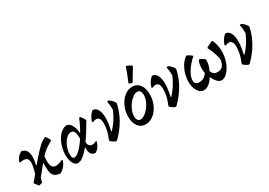

<svg xmlns="http://www.w3.org/2000/svg" viewBox="9 -1523 3268 2334"><g transform="rotate(-30 1643.0 -355.5)"><path d="M499 -113Q470 -31 396 10Q349 6 324 -10Q299 -26 288 -60.5Q277 -95 277 -159Q277 -186 278 -201L273 -203L161 -65L144 -4L103 7L93 5L51 -51L123 -137Q153 -234 153 -281Q153 -320 136 -338Q119 -356 83 -356Q62 -356 35 -350L29 -360Q51 -426 112 -461Q156 -458 179 -426Q202 -394 202 -335Q202 -288 187 -225L194 -223L245 -283Q324 -374 366 -411.5Q408 -449 455 -468Q478 -444 496 -404L492 -391Q440 -363 402 -335Q364 -307 330 -270Q326 -224 326 -207Q326 -151 343 -124Q360 -97 395 -97Q433 -97 492 -125Z M906 -99Q932 -99 964 -115L971 -106Q946 -25 890 7Q853 6 833 -18.5Q813 -43 813 -87Q813 -102 814 -110L808 -114Q710 8 644 8Q606 8 582 -37Q558 -82 558 -152Q558 -165 560 -193Q568 -265 597 -327Q626 -389 668.5 -425Q711 -461 756 -461Q793 -451 816.5 -408Q840 -365 844 -302H851Q896 -381 930 -463L941 -467Q970 -438 991 -395Q911 -255 849 -170Q848 -136 863.5 -117.5Q879 -99 906 -99ZM813 -239Q811 -305 798 -333.5Q785 -362 755 -362Q720 -362 685.5 -328Q651 -294 629 -240Q607 -186 607 -130Q607 -102 615 -87Q623 -72 638 -72Q670 -72 716.5 -117Q763 -162 813 -239Z M1414 -389Q1368 -166 1189 7L1172 10Q1141 -4 1107 -33L1108 -49Q1155 -157 1155 -253Q1155 -299 1140.5 -322Q1126 -345 1098 -345Q1075 -345 1048 -332L1039 -343Q1062 -418 1116 -462Q1160 -462 1184 -418.5Q1208 -375 1208 -300Q1208 -225 1184 -127L1192 -123Q1281 -217 1332 -339Q1333 -346 1333 -363Q1333 -410 1321 -461L1343 -467Q1372 -447 1387.5 -429.5Q1403 -412 1414 -389Z M1451 -173Q1451 -251 1482 -319Q1513 -387 1564.5 -427.5Q1616 -468 1675 -468Q1740 -468 1778 -417.5Q1816 -367 1816 -281Q1816 -203 1785.5 -135.5Q1755 -68 1703.5 -28Q1652 12 1593 12Q1528 12 1489.5 -38Q1451 -88 1451 -173ZM1749 -309Q1749 -344 1735.5 -364Q1722 -384 1698 -384Q1660 -384 1617 -346Q1574 -308 1545 -251.5Q1516 -195 1516 -144Q1516 -108 1529 -89.5Q1542 -71 1566 -71Q1604 -71 1647 -108.5Q1690 -146 1719.5 -202Q1749 -258 1749 -309ZM1706 -508 1694 -506 1657 -524Q1692 -603 1733 -720L1744 -723L1806 -690L1808 -678Z M2248 -389Q2202 -166 2023 7L2006 10Q1975 -4 1941 -33L1942 -49Q1989 -157 1989 -253Q1989 -299 1974.5 -322Q1960 -345 1932 -345Q1909 -345 1882 -332L1873 -343Q1896 -418 1950 -462Q1994 -462 2018 -418.5Q2042 -375 2042 -300Q2042 -225 2018 -127L2026 -123Q2115 -217 2166 -339Q2167 -346 2167 -363Q2167 -410 2155 -461L2177 -467Q2206 -447 2221.5 -429.5Q2237 -412 2248 -389Z M2836 -294Q2836 -217 2809.5 -146.5Q2783 -76 2742 -33Q2701 10 2660 10Q2630 10 2601 -19.5Q2572 -49 2552 -99Q2522 -49 2485.5 -21Q2449 7 2411 7Q2378 7 2352.5 -17.5Q2327 -42 2312.5 -83.5Q2298 -125 2298 -176Q2298 -262 2335 -342Q2372 -422 2427 -461L2443 -465Q2481 -447 2508 -419Q2438 -359 2393.5 -288.5Q2349 -218 2349 -167Q2349 -105 2412 -105Q2444 -105 2473.5 -122Q2503 -139 2525 -171Q2518 -196 2518 -233Q2518 -265 2523.5 -294Q2529 -323 2539 -342L2551 -349Q2590 -334 2619 -308Q2621 -229 2585 -161Q2597 -130 2616 -116Q2635 -102 2666 -102Q2714 -102 2739.5 -131Q2765 -160 2772 -223Q2753 -323 2704 -414L2710 -425L2788 -463H2797Q2816 -435 2826 -389.5Q2836 -344 2836 -294Z M3276 -389Q3230 -166 3051 7L3034 10Q3003 -4 2969 -33L2970 -49Q3017 -157 3017 -253Q3017 -299 3002.5 -322Q2988 -345 2960 -345Q2937 -345 2910 -332L2901 -343Q2924 -418 2978 -462Q3022 -462 3046 -418.5Q3070 -375 3070 -300Q3070 -225 3046 -127L3054 -123Q3143 -217 3194 -339Q3195 -346 3195 -363Q3195 -410 3183 -461L3205 -467Q3234 -447 3249.5 -429.5Q3265 -412 3276 -389Z"/></g></svg>

Font: Alegreya Medium
Style: Italic
Weight: 500
Italic angle: -7°
Designer: Juan Pablo del Peral
Foundry: Huerta Tipografica
Version: Version 2.008; ttfautohint (v1.8)